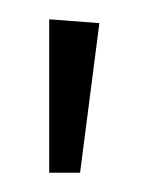

<svg xmlns="http://www.w3.org/2000/svg" viewBox="-20 -779 153 199"><path d="M83 -755 63 -600H31V-759Z"/></svg>

Font: FiraGO ExtraLight
Style: Regular
Weight: 200
Designer: bBox Type
Foundry: bBox Type GmbH
Version: Version 1.001